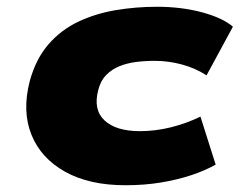

<svg xmlns="http://www.w3.org/2000/svg" viewBox="-20 -537 711 568"><path d="M351 11Q244 11 172.5 -29Q101 -69 73 -138.5Q45 -208 68 -297Q86 -363 123.5 -406Q161 -449 212 -473Q263 -497 322.5 -507Q382 -517 444 -517Q517 -517 578 -500.5Q639 -484 669 -458L591 -314Q559 -335 519 -346Q479 -357 438 -357Q408 -357 381.5 -353.5Q355 -350 333 -341Q311 -332 294.5 -315.5Q278 -299 271 -272Q255 -213 289 -181Q323 -149 394 -149Q440 -149 486 -160.5Q532 -172 573 -192L618 -50Q586 -32 545 -18.5Q504 -5 455.5 3Q407 11 351 11Z"/></svg>

Font: Nunito Sans 7pt Expanded Black
Style: Italic
Weight: 900
Width: 7
Italic angle: -9°
Designer: Vernon Adams
Foundry: Vernon Adams
Version: Version 3.101;gftools[0.9.27]